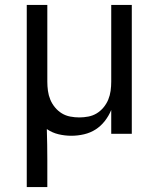

<svg xmlns="http://www.w3.org/2000/svg" viewBox="-20 -540 640 775"><path d="M88 215V-520H171V-210Q171 -192 173.5 -173.5Q176 -155 183 -138Q190 -121 202 -106.5Q214 -92 229.5 -82.5Q245 -73 263.5 -69.5Q282 -66 300 -66Q318 -66 336.5 -69.5Q355 -73 370.5 -82.5Q386 -92 398 -106.5Q410 -121 417 -138Q424 -155 426.5 -173.5Q429 -192 429 -210V-520H512V0H429V-96Q419 -72 403 -51.5Q387 -31 366 -17.5Q345 -4 319.5 2Q294 8 268 8Q242 8 216.5 2Q191 -4 169 -19Q170 13 170.5 44.5Q171 76 171 107V215Z"/></svg>

Font: Iosevka Fixed Extended
Style: Regular
Weight: 400
Width: 7
Monospace: yes
Designer: Belleve Invis
Foundry: Belleve Invis
Version: Version 24.1.1; ttfautohint (v1.8.4)